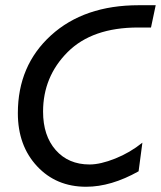

<svg xmlns="http://www.w3.org/2000/svg" viewBox="-20 -711 620 740"><path d="M580.1 -690.9 562 -605H512.2Q335.4 -605 240.7 -510.3Q146 -415.5 146 -280.8Q146 -188 194.8 -132.6Q243.7 -77.1 325.2 -77.1Q367.2 -77.1 424.1 -99.9Q481 -122.6 528.8 -161.1L514.2 -50.8Q408.2 8.8 312 8.8Q196.3 8.8 122.6 -70.6Q48.8 -149.9 48.8 -274.9Q48.8 -458.5 176.5 -574.7Q304.2 -690.9 515.1 -690.9Z"/></svg>

Font: Myanmar Pyu Pro
Style: Regular
Weight: 400
Designer: Khon Soe Zaw Thu
Foundry: PaOh Unicode
Version: Version 2.00 April 29, 2017